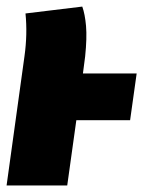

<svg xmlns="http://www.w3.org/2000/svg" viewBox="-26 -566 437 586"><path d="M391.1 -341.8 371.1 -199.2H207L179.2 0H-5.9L48.8 -395Q58.1 -461.9 51.8 -524.9L225.1 -545.9Q233.4 -522.9 236.6 -486.6Q239.7 -450.2 233.9 -394L227.1 -341.8Z"/></svg>

Font: Fira Sans Compressed Heavy
Style: Italic
Weight: 900
Width: 3
Italic angle: -8°
Designer: Carrois Corporate & Edenspiekermann AG
Foundry: Carrois Corporate GbR & Edenspiekermann AG
Version: Version 4.203;PS 004.203;hotconv 1.0.88;makeotf.lib2.5.64775